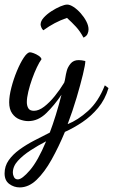

<svg xmlns="http://www.w3.org/2000/svg" viewBox="-40 -537 493 837"><path d="M46 280Q21 280 0.5 265Q-20 250 -20 219Q-20 187 -2 161.5Q16 136 45 115Q74 94 108.5 76Q143 58 177 41Q189 10 203 -35Q217 -80 228 -124Q197 -78 161.5 -43.5Q126 -9 83 -9Q65 -9 45.5 -16.5Q26 -24 13 -42.5Q0 -61 0 -91Q0 -118 9.5 -155Q19 -192 33.5 -227Q48 -262 63.5 -285.5Q79 -309 91 -309Q96 -309 107 -305Q118 -301 128.5 -294Q139 -287 141 -279Q132 -267 121 -244Q110 -221 100 -193Q90 -165 83.5 -138Q77 -111 77 -92Q77 -76 83.5 -65Q90 -54 108 -54Q129 -54 152.5 -72Q176 -90 199 -118.5Q222 -147 240 -177Q243 -186 245 -199.5Q247 -213 251 -228Q255 -244 267.5 -259.5Q280 -275 303 -275Q310 -275 316.5 -274Q323 -273 332 -271Q332 -256 321.5 -212.5Q311 -169 294 -111.5Q277 -54 255 4Q299 -13 344 -53.5Q389 -94 417 -165L433 -153Q418 -103 387.5 -66.5Q357 -30 319 -4.5Q281 21 243 38Q216 103 185 158.5Q154 214 119.5 247Q85 280 46 280ZM38 245Q56 245 90.5 205Q125 165 161 79Q126 97 93 118.5Q60 140 38 164Q16 188 16 216Q16 225 21 235Q26 245 38 245ZM324 -373Q309 -401 291.5 -420Q274 -439 252 -459Q223 -449 198.5 -436Q174 -423 149 -405Q143 -410 140 -418Q137 -426 137 -430Q137 -445 150.5 -460Q164 -475 184 -488Q204 -501 223 -509Q242 -517 253 -517Q265 -517 281 -506.5Q297 -496 312 -479Q327 -462 336.5 -443.5Q346 -425 346 -409Q346 -399 341.5 -389Q337 -379 324 -373Z"/></svg>

Font: Dancing Script SemiBold
Style: Regular
Weight: 600
Designer: Pablo Impallari
Foundry: Pablo Impallari
Version: Version 2.001